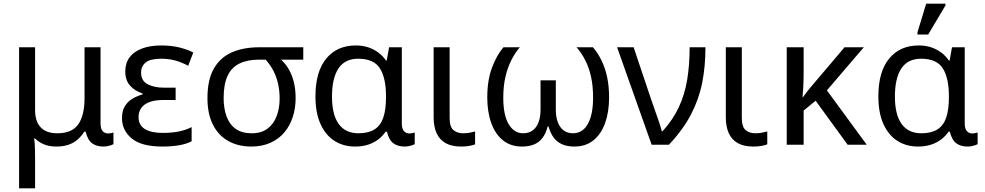

<svg xmlns="http://www.w3.org/2000/svg" viewBox="-20 -796 5419 1056"><path d="M85 240V-536H173V-190Q173 -128 204 -95.5Q235 -63 295 -63Q377 -63 411 -113Q445 -163 445 -257V-536H533V-118Q533 -87 545 -74.5Q557 -62 574 -62Q582 -62 591 -64Q600 -66 604 -67V-3Q599 0 590 3Q581 6 570 8Q559 10 548 10Q511 10 486.5 -8Q462 -26 451 -72H444Q427 -46 405.5 -27.5Q384 -9 355.5 0.5Q327 10 289 10Q250 10 221 -2.5Q192 -15 172 -35H168Q170 -23 171 -5.5Q172 12 172.5 34.5Q173 57 173 84V240Z M874 10Q758 10 704.5 -34.5Q651 -79 651 -146Q651 -186 666.5 -211.5Q682 -237 707.5 -252.5Q733 -268 764 -277V-282Q721 -296 695 -325.5Q669 -355 669 -403Q669 -449 692.5 -480.5Q716 -512 760.5 -529Q805 -546 867 -546Q923 -546 968.5 -534.5Q1014 -523 1043 -507L1015 -434Q983 -452 946.5 -462.5Q910 -473 867 -473Q807 -473 781.5 -452.5Q756 -432 756 -397Q756 -351 792.5 -332.5Q829 -314 877 -314H946V-246H877Q833 -246 803 -235Q773 -224 757.5 -203Q742 -182 742 -151Q742 -108 776.5 -86.5Q811 -65 874 -65Q926 -65 964.5 -73Q1003 -81 1034 -97V-19Q1003 -3 962 3.5Q921 10 874 10Z M1362 10Q1290 10 1235.5 -20.5Q1181 -51 1151 -110.5Q1121 -170 1121 -256Q1121 -357 1156 -418.5Q1191 -480 1255 -508Q1319 -536 1406 -536H1648V-468H1526Q1552 -444 1569.5 -413Q1587 -382 1596.5 -343Q1606 -304 1606 -256Q1606 -202 1590.5 -153.5Q1575 -105 1544.5 -68.5Q1514 -32 1468 -11Q1422 10 1362 10ZM1364 -63Q1418 -63 1452 -89Q1486 -115 1502 -158.5Q1518 -202 1518 -254Q1518 -297 1509.5 -335Q1501 -373 1484 -406Q1467 -439 1441 -468H1406Q1341 -468 1297 -446.5Q1253 -425 1231.5 -378.5Q1210 -332 1210 -256Q1210 -200 1226 -156Q1242 -112 1276 -87.5Q1310 -63 1364 -63Z M1933 10Q1869 10 1820 -21Q1771 -52 1743 -113.5Q1715 -175 1715 -266Q1715 -402 1774.5 -474Q1834 -546 1937 -546Q1975 -546 2006 -535.5Q2037 -525 2061.5 -506.5Q2086 -488 2103 -463H2107L2120 -536H2190V-118Q2190 -87 2202 -74.5Q2214 -62 2231 -62Q2239 -62 2248 -64Q2257 -66 2261 -67V-3Q2256 0 2247 3Q2238 6 2227 8Q2216 10 2205 10Q2168 10 2143.5 -8Q2119 -26 2108 -72H2101Q2085 -48 2061 -29.5Q2037 -11 2005 -0.5Q1973 10 1933 10ZM1951 -63Q2006 -63 2039.5 -84Q2073 -105 2088 -149Q2103 -193 2103 -261V-267Q2103 -367 2069.5 -420Q2036 -473 1950 -473Q1877 -473 1841.5 -419.5Q1806 -366 1806 -265Q1806 -165 1843 -114Q1880 -63 1951 -63Z M2516 10Q2464 10 2430.5 -9Q2397 -28 2381 -64Q2365 -100 2365 -150V-536H2453V-147Q2453 -98 2474 -80.5Q2495 -63 2527 -63Q2547 -63 2562.5 -66Q2578 -69 2593 -73V-2Q2580 3 2561 6.5Q2542 10 2516 10Z M2851 10Q2789 10 2746.5 -24Q2704 -58 2682 -119Q2660 -180 2660 -260Q2660 -355 2686 -424Q2712 -493 2749 -536H2839Q2814 -507 2793.5 -467.5Q2773 -428 2760.5 -376Q2748 -324 2748 -259Q2748 -162 2778 -112.5Q2808 -63 2857 -63Q2890 -63 2911.5 -80Q2933 -97 2943 -126.5Q2953 -156 2953 -193V-354H3037V-193Q3037 -152 3048.5 -122.5Q3060 -93 3081 -78Q3102 -63 3132 -63Q3166 -63 3190.5 -85Q3215 -107 3228.5 -151Q3242 -195 3242 -259Q3242 -322 3231 -372.5Q3220 -423 3199.5 -463.5Q3179 -504 3151 -536H3241Q3268 -505 3288 -464.5Q3308 -424 3319 -373Q3330 -322 3330 -260Q3330 -180 3308 -119Q3286 -58 3243.5 -24Q3201 10 3139 10Q3084 10 3049 -15.5Q3014 -41 2997 -100H2992Q2982 -61 2963 -36.5Q2944 -12 2916 -1Q2888 10 2851 10Z M3564 0 3374 -536H3465L3562 -247Q3570 -223 3582 -190Q3594 -157 3604.5 -125.5Q3615 -94 3620 -74H3624Q3681 -137 3713.5 -206.5Q3746 -276 3759.5 -357.5Q3773 -439 3773 -536H3860Q3860 -431 3842 -340.5Q3824 -250 3780.5 -166.5Q3737 -83 3659 0Z M4123 10Q4071 10 4037.5 -9Q4004 -28 3988 -64Q3972 -100 3972 -150V-536H4060V-147Q4060 -98 4081 -80.5Q4102 -63 4134 -63Q4154 -63 4169.5 -66Q4185 -69 4200 -73V-2Q4187 3 4168 6.5Q4149 10 4123 10Z M4731 -536 4528 -299 4747 0H4642L4466 -242L4400 -188V0H4307V-536H4400V-397Q4400 -357 4398 -319Q4396 -281 4394 -261H4396Q4405 -274 4415.5 -287.5Q4426 -301 4435 -312L4625 -536Z M5029 10Q4965 10 4916 -21Q4867 -52 4839 -113.5Q4811 -175 4811 -266Q4811 -402 4870.5 -474Q4930 -546 5033 -546Q5071 -546 5102 -535.5Q5133 -525 5157.5 -506.5Q5182 -488 5199 -463H5203L5216 -536H5286V-118Q5286 -87 5298 -74.5Q5310 -62 5327 -62Q5335 -62 5344 -64Q5353 -66 5357 -67V-3Q5352 0 5343 3Q5334 6 5323 8Q5312 10 5301 10Q5264 10 5239.5 -8Q5215 -26 5204 -72H5197Q5181 -48 5157 -29.5Q5133 -11 5101 -0.5Q5069 10 5029 10ZM5047 -63Q5102 -63 5135.5 -84Q5169 -105 5184 -149Q5199 -193 5199 -261V-267Q5199 -367 5165.5 -420Q5132 -473 5046 -473Q4973 -473 4937.5 -419.5Q4902 -366 4902 -265Q4902 -165 4939 -114Q4976 -63 5047 -63ZM5026 -606V-618L5074 -776H5180V-766L5085 -606Z"/></svg>

Font: Noto Sans Ambassadori
Style: Regular
Weight: 400
Designer: Monotype Design Team
Foundry: Monotype Imaging Inc.
Version: Version 2.013